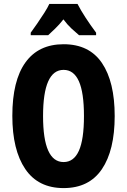

<svg xmlns="http://www.w3.org/2000/svg" viewBox="-20 -951 649 981"><path d="M566 -358Q566 -183 500.5 -86.5Q435 10 305 10Q175 10 109 -87.5Q43 -185 43 -359Q43 -539 110 -632Q177 -725 305 -725Q436 -725 501 -629Q566 -533 566 -358ZM200 -358Q200 -123 305 -123Q357 -123 383 -180.5Q409 -238 409 -358Q409 -478 383 -536Q357 -594 305 -594Q200 -594 200 -358ZM376 -931Q393 -898 417.5 -860.5Q442 -823 471 -784V-771H384Q367 -785 345.5 -805Q324 -825 304 -852Q283 -825 261 -804Q239 -783 226 -771H137V-784Q151 -803 170 -830.5Q189 -858 206.5 -885.5Q224 -913 232 -931Z"/></svg>

Font: Noto Sans Gurmukhi ExtraCondensed ExtraBold
Style: Regular
Weight: 800
Width: 2
Designer: Jelle Bosma - Monotype Design Team
Foundry: Monotype Imaging Inc.
Version: Version 2.004; ttfautohint (v1.8.4.7-5d5b)